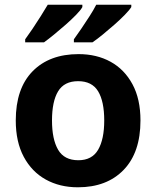

<svg xmlns="http://www.w3.org/2000/svg" viewBox="-20 -786 665 816"><path d="M577 -274Q577 -138 505.5 -64Q434 10 311 10Q234 10 174.5 -23Q115 -56 81 -119.5Q47 -183 47 -274Q47 -410 118.5 -483Q190 -556 314 -556Q391 -556 450 -523.5Q509 -491 543 -428Q577 -365 577 -274ZM201 -274Q201 -194 227 -149.5Q253 -105 313 -105Q371 -105 397 -149.5Q423 -194 423 -274Q423 -355 397 -398Q371 -441 312 -441Q253 -441 227 -398Q201 -355 201 -274ZM538 -756Q530 -743 510.5 -723Q491 -703 466 -681Q441 -659 416.5 -639Q392 -619 373 -606H294V-619Q308 -638 325.5 -664Q343 -690 360.5 -717Q378 -744 389 -766H538ZM330 -756Q323 -743 303.5 -723Q284 -703 259 -681Q234 -659 209.5 -639Q185 -619 167 -606H87V-619Q101 -638 118.5 -664Q136 -690 153 -717Q170 -744 183 -766H330Z"/></svg>

Font: Noto Sans Meetei Mayek
Style: Bold
Weight: 700
Designer: Monotype Design Team and Neelakash Kshetrimayum
Foundry: Monotype Imaging Inc.
Version: Version 2.002; ttfautohint (v1.8.4.7-5d5b)